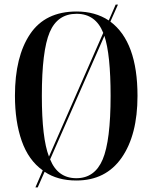

<svg xmlns="http://www.w3.org/2000/svg" viewBox="-20 -775 663 835"><path d="M134 40H144L174 -28Q230 10 312 10Q440 10 509 -89Q578 -188 578 -358Q578 -593 460 -681L493 -755H483L453 -686Q394 -725 313 -725Q177 -725 111 -627Q45 -529 45 -359Q45 -246 74.5 -162Q104 -78 166 -34ZM193 -94Q162 -174 162 -358Q162 -554 196 -634.5Q230 -715 313 -715Q396 -715 429 -632ZM312 0Q231 0 198 -82L434 -619Q461 -538 461 -358Q461 -163 426.5 -81.5Q392 0 312 0Z"/></svg>

Font: Noto Serif Display Condensed Semi
Style: Regular
Weight: 600
Width: 3
Designer: Monotype Design Team
Foundry: Monotype Imaging Inc.
Version: Version 1.900